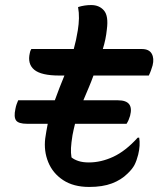

<svg xmlns="http://www.w3.org/2000/svg" viewBox="-20 -728 640 760"><path d="M52 -331H197Q206 -356 215.5 -380.5Q225 -405 235 -429H215Q143 -429 115.5 -452Q88 -475 98 -518Q99 -526 104 -534H272Q277 -552 281 -570.5Q285 -589 288 -608Q292 -633 292.5 -655.5Q293 -678 289 -700Q314 -708 341 -708Q373 -708 391.5 -686.5Q410 -665 403 -612Q401 -592 397 -572.5Q393 -553 387 -534H541Q570 -534 580.5 -515.5Q591 -497 584 -469Q581 -459 577.5 -449Q574 -439 569 -429H350Q341 -404 330.5 -379.5Q320 -355 310 -331H447Q511 -331 495 -270Q492 -260 489 -253Q486 -246 481 -238H277Q271 -214 267 -193Q262 -162 261 -142.5Q260 -123 263 -105Q274 -96 291 -90.5Q308 -85 332 -85Q380 -85 428.5 -107.5Q477 -130 525 -183H531Q536 -153 527 -116Q521 -92 512.5 -75.5Q504 -59 485 -41Q460 -16 423 -2Q386 12 333 12Q271 12 230 -15Q189 -42 171 -86Q153 -130 159 -180Q163 -208 169 -238H87Q53 -238 43.5 -251.5Q34 -265 41 -297Q43 -308 46 -316Q49 -324 52 -331Z"/></svg>

Font: Recursive Mn Csl St Med
Style: Italic
Weight: 500
Italic angle: -15°
Monospace: yes
Version: Version 1.079;hotconv 1.0.112;makeotfexe 2.5.65598; ttfautoh